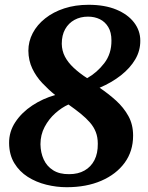

<svg xmlns="http://www.w3.org/2000/svg" viewBox="-20 -771 618 802"><path d="M258.5 11Q216 11 173.5 0.5Q131 -10 96 -32.2Q61 -54.5 39.8 -89.5Q18.5 -124.5 18 -173Q17.5 -221 44.2 -261.2Q71 -301.5 115 -330.5Q159 -359.5 210.5 -374Q182.5 -396.5 156.8 -423.8Q131 -451 115 -484.5Q99 -518 98.5 -559Q98.5 -598 116.8 -632.8Q135 -667.5 168.8 -694.2Q202.5 -721 248.5 -736Q294.5 -751 350 -751Q417.5 -751 465.8 -731Q514 -711 540 -677Q566 -643 566 -601.5Q566.5 -559.5 545 -523Q523.5 -486.5 485 -456.2Q446.5 -426 396 -404.5Q433 -379.5 464.8 -350.8Q496.5 -322 516.2 -286.5Q536 -251 536 -204.5Q536 -139.5 500.8 -91.2Q465.5 -43 403.2 -16Q341 11 258.5 11ZM344 -444.5Q385 -467.5 415.5 -507Q446 -546.5 445.5 -602Q445.5 -636 432.2 -658Q419 -680 397 -690.8Q375 -701.5 347.5 -701.5Q316 -701.5 291.2 -688Q266.5 -674.5 252.2 -649.2Q238 -624 238 -588Q238.5 -559 251.2 -534.5Q264 -510 287.8 -487.8Q311.5 -465.5 344 -444.5ZM269 -43.5Q306.5 -43.5 333.2 -58.8Q360 -74 374.5 -102.2Q389 -130.5 388.5 -170.5Q388.5 -198 380.2 -219.2Q372 -240.5 356 -259Q340 -277.5 317.5 -295.8Q295 -314 266 -334.5Q238 -322 211 -298Q184 -274 166.5 -241Q149 -208 149 -168.5Q149.5 -133.5 162.5 -105Q175.5 -76.5 202 -59.8Q228.5 -43 269 -43.5Z"/></svg>

Font: Merriweather 36pt ExtraBold
Style: Italic
Weight: 800
Italic angle: -7.8°
Version: Version 2.101